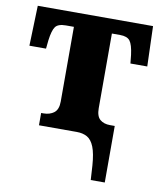

<svg xmlns="http://www.w3.org/2000/svg" viewBox="-83 -603 741 876"><g transform="rotate(10 287.5 -165.5)"><path d="M393 139Q389 83 377 53Q365 23 345 11.5Q325 0 296 0H121V-57H132Q161 -57 180.5 -72Q200 -87 200 -124V-470H163Q127 -470 114.5 -453Q102 -436 96 -389L92 -350H15L21 -536H555L561 -350H483L479 -389Q473 -436 460 -453Q447 -470 414 -470H376V-124Q376 -87 393.5 -72Q411 -57 440 -57H462V205H397Z"/></g></svg>

Font: Noto Serif ExtraBold
Style: Regular
Weight: 800
Designer: Monotype Design Team
Foundry: Monotype Imaging Inc.
Version: Version 2.014